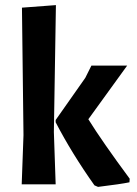

<svg xmlns="http://www.w3.org/2000/svg" viewBox="-20 -722 535 752"><path d="M199 -702 191 -205 198 0H65L72 -193L66 -692ZM478 -465 326 -255Q380 -168 488 -22L487 -8Q454 -1 364 10L350 4Q262 -120 198 -243V-252L314 -417L338 -465Z"/></svg>

Font: Alegreya Sans SC
Style: Bold
Weight: 700
Designer: Juan Pablo del Peral
Foundry: Huerta Tipografica
Version: Version 2.007